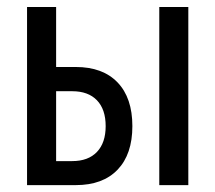

<svg xmlns="http://www.w3.org/2000/svg" viewBox="-20 -538 626 558"><path d="M58.6 0V-517.6H143.1V-343.3H200.2Q278.8 -343.3 321.8 -298.3Q364.7 -253.4 364.7 -171.4Q364.7 -89.8 321.8 -44.9Q278.8 0 200.2 0ZM442.9 0V-517.6H527.3V0ZM143.1 -69.8H189.9Q236.3 -69.8 261.7 -96.4Q287.1 -123 287.1 -171.4Q287.1 -220.2 261.7 -246.6Q236.3 -272.9 189.9 -272.9H143.1Z"/></svg>

Font: Cascadia Code NF SemiLight
Style: Regular
Weight: 350
Monospace: yes
Designer: Aaron Bell
Foundry: Saja Typeworks
Version: Version 2404.023; ttfautohint (v1.8.4)